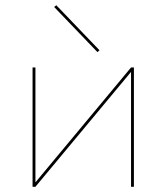

<svg xmlns="http://www.w3.org/2000/svg" viewBox="-20 -717 639 737"><path d="M354 -517 188 -690 196 -697 362 -524ZM494 0H483V-441L116 0H105V-458H116V-17L483 -458H494Z"/></svg>

Font: Ysabeau SC Hairline
Style: Regular
Weight: 100
Designer: Christian Thalmann (Catharsis Fonts)
Version: Version 0.003